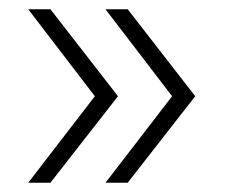

<svg xmlns="http://www.w3.org/2000/svg" viewBox="-20 -469 495 415"><path d="M89 -74H41L185 -261L41 -449H89L235 -261ZM256 -74H208L352 -261L208 -449H256L402 -261Z"/></svg>

Font: MOST Montserrat Light
Style: Regular
Weight: 300
Designer: Julieta Ulanovsky
Foundry: Julieta Ulanovsky
Version: Version 8.000;March 11, 2024;FontCreator 15.0.0.2926 64-bit